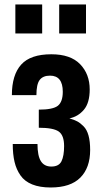

<svg xmlns="http://www.w3.org/2000/svg" viewBox="-20 -830 454 860"><path d="M245.1 -680.2V-810.1H365.2V-680.2ZM48.8 -680.2V-810.1H168.9V-680.2ZM207 9.8Q158.2 9.8 124.3 -3.9Q90.3 -17.6 71.8 -44.2Q53.2 -70.8 45.2 -104.7Q37.1 -138.7 37.1 -185.1H147.9Q147.9 -132.3 163.1 -108.2Q178.2 -84 210 -84Q243.7 -84 255.4 -107.7Q267.1 -131.3 267.1 -175.8Q267.1 -224.1 242.9 -241Q218.8 -257.8 153.8 -257.8V-338.9Q217.3 -338.9 239.3 -356.4Q261.2 -374 261.2 -418.9Q261.2 -491.2 204.1 -491.2Q172.4 -491.2 157.7 -471.9Q143.1 -452.6 143.1 -403.8H33.2Q33.2 -494.6 75 -540.8Q116.7 -586.9 210 -586.9Q295.9 -586.9 338.9 -542.5Q381.8 -498 381.8 -429.2Q381.8 -369.1 355.7 -338.4Q329.6 -307.6 291 -299.8Q312.5 -293.5 325.9 -286.4Q339.4 -279.3 354.2 -264.4Q369.1 -249.5 376.5 -222.9Q383.8 -196.3 383.8 -158.2Q383.8 -78.6 339.8 -34.4Q295.9 9.8 207 9.8Z"/></svg>

Font: Oswald Medium
Style: Regular
Weight: 500
Designer: Vernon Adams
Foundry: Vernon Adams
Version: Version 4.103